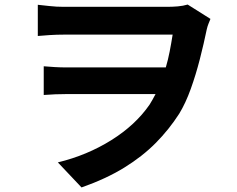

<svg xmlns="http://www.w3.org/2000/svg" viewBox="-20 -763 1040 843"><path d="M804 -743 904 -680Q900 -670 895.5 -659Q891 -648 888 -635Q875 -572 857.5 -503.5Q840 -435 817.5 -372.5Q795 -310 767 -264Q722 -194 663.5 -135Q605 -76 525.5 -27Q446 22 338 60L234 -50Q362 -81 468.5 -147.5Q575 -214 637 -304Q650 -325 663 -350H274Q247 -350 223 -349Q199 -348 172 -346V-472Q194 -470 220 -468.5Q246 -467 269 -467H708Q718 -501 725 -537Q732 -573 738 -611H261Q230 -611 198 -609Q166 -607 146 -605V-742Q166 -740 197 -736.5Q228 -733 260 -733H713Q737 -733 760.5 -735Q784 -737 804 -743Z"/></svg>

Font: Noto IKEA Simplified Chinese
Style: Bold
Weight: 700
Designer: Monotype Design Team
Foundry: Monotype Imaging Inc.
Version: Version 1.100